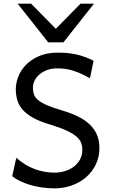

<svg xmlns="http://www.w3.org/2000/svg" viewBox="-20 -1011 614 1043"><path d="M468.8 -585.9Q442.4 -600.6 420.2 -610.6Q397.9 -620.6 377 -627.2Q356 -633.8 335 -636.7Q314 -639.6 290.5 -639.6Q261.2 -639.6 237.1 -630.9Q212.9 -622.1 195.3 -607.4Q177.7 -592.8 168.2 -573.7Q158.7 -554.7 158.7 -534.7Q158.7 -514.6 164.3 -498.3Q169.9 -481.9 187 -467.5Q204.1 -453.1 235.8 -439.2Q267.6 -425.3 319.8 -410.2Q368.2 -396 405.5 -377.2Q442.9 -358.4 468.3 -334Q493.7 -309.6 506.8 -278.3Q520 -247.1 520 -207.5Q520 -158.2 500.7 -117.9Q481.4 -77.6 448 -48.6Q414.6 -19.5 370.1 -3.7Q325.7 12.2 275.9 12.2Q240.7 12.2 207.3 7.3Q173.8 2.4 144.3 -6.3Q114.7 -15.1 89.8 -27.1Q64.9 -39.1 46.4 -53.7L68.4 -153.8Q117.2 -111.3 169.2 -92.3Q221.2 -73.2 275.9 -73.2Q305.2 -73.2 332.5 -81.5Q359.9 -89.8 380.9 -105.7Q401.9 -121.6 414.6 -144.8Q427.2 -168 427.2 -197.8Q427.2 -216.8 421.1 -234.1Q415 -251.5 396.5 -268.1Q377.9 -284.7 343.3 -301Q308.6 -317.4 251.5 -334.5Q194.3 -351.6 158.2 -372.1Q122.1 -392.6 101.6 -416.7Q81.1 -440.9 73.5 -468.5Q65.9 -496.1 65.9 -527.3Q65.9 -558.6 78.9 -593.3Q91.8 -627.9 119.6 -657.2Q147.5 -686.5 190.9 -705.8Q234.4 -725.1 295.4 -725.1Q323.7 -725.1 348.4 -722.7Q373 -720.2 396.2 -714.8Q419.4 -709.5 441.9 -701.2Q464.4 -692.9 488.3 -681.2ZM148.9 -991.2 283.2 -854.5 417.5 -991.2H490.7L324.7 -781.2H241.7L75.7 -991.2Z"/></svg>

Font: Andika New Basic
Style: Regular
Weight: 400
Designer: Victor Gaultney, Annie Olsen, Julie Remington, Don Collingsworth, Eric Hays
Foundry: SIL International
Version: Version 5.500; ttfautohint (v1.8.3)